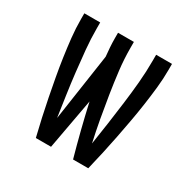

<svg xmlns="http://www.w3.org/2000/svg" viewBox="-124 -637 748 755"><g transform="rotate(30 250.0 -260.0)"><path d="M200 0H131Q121 -41 112 -81.5Q103 -122 95 -163Q87 -204 79.5 -245Q72 -286 66 -327.5Q60 -369 55.5 -410.5Q51 -452 51 -494V-520H123V-494Q123 -446 127.5 -398Q132 -350 137.5 -302Q143 -254 150 -206Q157 -158 164 -110L209 -414Q207 -434 205.5 -454Q204 -474 204 -494V-520H276V-494Q276 -443 282 -392.5Q288 -342 296 -291.5Q304 -241 313 -191Q322 -141 333 -92Q341 -142 348 -192Q355 -242 361.5 -292Q368 -342 372.5 -392.5Q377 -443 377 -494V-520H449V-494Q449 -452 444.5 -410.5Q440 -369 434 -327.5Q428 -286 420.5 -245Q413 -204 405 -163Q397 -122 388 -81.5Q379 -41 369 0H300Q284 -57 269.5 -114.5Q255 -172 242 -230Z"/></g></svg>

Font: Moesevka
Style: Regular
Weight: 400
Monospace: yes
Designer: Belleve Invis
Foundry: Belleve Invis
Version: Version 32.5.0; ttfautohint (v1.8.4)